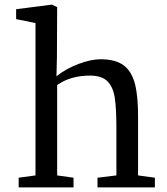

<svg xmlns="http://www.w3.org/2000/svg" viewBox="-20 -813 726 833"><path d="M134 -52V-713L50 -730V-773L205 -793L228 -782L227 -566L225 -482Q266 -515 320.5 -535.5Q375 -556 416 -556Q481 -556 516.5 -529.5Q552 -503 566 -447Q580 -391 579 -296V-52L652 -42V0H403V-42L485 -52V-255Q485 -342 478 -388.5Q471 -435 446.5 -460Q422 -485 370 -485Q286 -485 228 -444V-52L299 -42V0H61V-42Z"/></svg>

Font: Martel DemiBold
Style: Regular
Weight: 600
Designer: Dan Reynolds
Foundry: Dan Reynolds
Version: Version 1.001; ttfautohint (v1.1) -l 5 -r 5 -G 72 -x 0 -D la